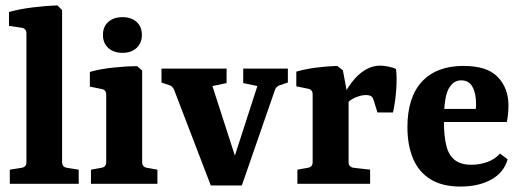

<svg xmlns="http://www.w3.org/2000/svg" viewBox="-20 -675 1917 705"><path d="M208 -80Q208 -62 225 -59L269 -52V0H16V-52L60 -59Q77 -62 77 -79V-552Q77 -570 60 -573L13 -580V-631Q52 -642 101.5 -648Q151 -654 191 -655L208 -638Z M502 -80Q502 -62 519 -59L558 -52V0H314V-52L353 -59Q370 -62 370 -80V-327Q370 -345 354 -348L310 -357V-411Q349 -422 397 -427Q445 -432 484 -432L502 -416ZM501 -547Q501 -517 481.5 -499Q462 -481 430 -481Q397 -481 377.5 -499Q358 -517 358 -547Q358 -577 377.5 -594.5Q397 -612 430 -612Q462 -612 481.5 -594.5Q501 -577 501 -547Z M925 -359 873 -370V-423H1037V-372L1010 -363Q995 -359 990 -346L868 6H807ZM843 6H754L619 -346Q613 -359 600 -363L573 -372V-423H812V-370L760 -359L861 -46Z M1231 -303Q1249 -343 1271.5 -372.5Q1294 -402 1320.5 -418Q1347 -434 1376 -434Q1388 -434 1406 -430.5Q1424 -427 1434 -422Q1438 -391 1435 -347Q1432 -303 1423 -262H1366L1353 -304Q1349 -318 1342.5 -322Q1336 -326 1323 -326Q1307 -326 1285 -317Q1263 -308 1243 -285ZM1260 -305V-80Q1260 -62 1278 -59L1339 -52V0H1072V-52L1111 -59Q1128 -62 1128 -80V-328Q1128 -346 1112 -349L1068 -358V-412Q1103 -422 1143.5 -427Q1184 -432 1218 -433L1239 -417Z M1476 -208Q1476 -318 1529.5 -375.5Q1583 -433 1682 -433Q1769 -433 1808 -392Q1847 -351 1847 -288Q1847 -273 1845.5 -257Q1844 -241 1841 -227H1566V-275H1727Q1728 -280 1728 -284Q1728 -288 1728 -294Q1728 -332 1715 -356Q1702 -380 1673 -380Q1644 -380 1627 -348.5Q1610 -317 1610 -231Q1610 -175 1619 -139.5Q1628 -104 1650.5 -87Q1673 -70 1711 -70Q1741 -70 1769 -80Q1797 -90 1816 -111L1844 -90Q1830 -41 1783.5 -15.5Q1737 10 1671 10Q1604 10 1561 -16.5Q1518 -43 1497 -92Q1476 -141 1476 -208Z"/></svg>

Font: Yrsa
Style: Regular
Weight: 400
Designer: Anna Giedrys (Yrsa+Rasa design), David Brezina (Yrsa art-direction, Rasa art-direction, design)
Foundry: Rosetta Type Foundry
Version: Version 2.004